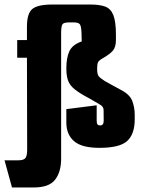

<svg xmlns="http://www.w3.org/2000/svg" viewBox="-70 -647 635 848"><path d="M-17 181 -50 61H11Q34 61 42 51.5Q50 42 50 13L49 -392H6V-470H49V-529Q49 -588 73 -607.5Q97 -627 161 -627H329Q370 -627 394.5 -618Q419 -609 430.5 -580.5Q442 -552 442 -493V-470Q442 -440 429.5 -424.5Q417 -409 386 -391Q368 -381 363.5 -373Q359 -365 359 -345Q359 -320 365 -311.5Q371 -303 393 -289Q409 -280 429 -269Q449 -258 464 -250Q503 -230 514 -201.5Q525 -173 525 -140V-120Q525 -55 492 -24.5Q459 6 369 6Q291 6 257 -23.5Q223 -53 223 -106V-165L357 -182V-114Q357 -101 361 -97Q365 -93 373 -93Q388 -93 388 -114Q388 -147 387.5 -162Q387 -177 370 -186Q352 -197 334 -207Q316 -217 298 -227Q267 -245 251 -260.5Q235 -276 229 -296Q223 -316 223 -345Q223 -392 236.5 -421Q250 -450 291 -464L290 -500Q289 -533 282 -540.5Q275 -548 256 -548H235Q212 -548 206 -540Q200 -532 200 -500V54Q200 112 173.5 146.5Q147 181 79 181Z"/></svg>

Font: Smooch Sans Black
Style: Regular
Weight: 900
Designer: Robert E. Leuschke
Foundry: Robert E. Leuschke
Version: Version 1.010; ttfautohint (v1.8.3)